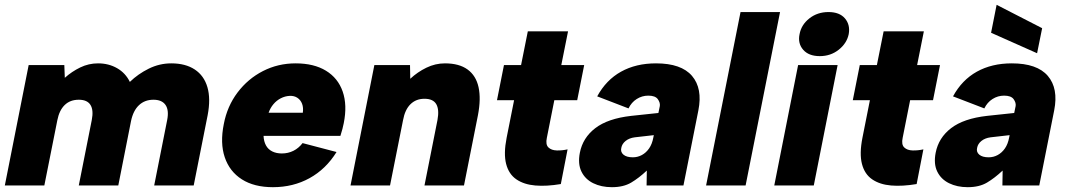

<svg xmlns="http://www.w3.org/2000/svg" viewBox="-20 -770 4428 797"><path d="M99 -500H247L249 -447Q278 -473 313 -490Q348 -507 387 -507Q431 -507 466 -487Q501 -467 519 -430Q553 -463 597.5 -485Q642 -507 691 -507Q750 -507 788.5 -481.5Q827 -456 841 -408Q855 -360 842 -292L784 0H620L674 -272Q682 -313 667 -334.5Q652 -356 617 -356Q581 -356 557 -333.5Q533 -311 524 -268L471 0H307L361 -272Q369 -313 355.5 -334.5Q342 -356 307 -356Q271 -356 248.5 -334Q226 -312 218 -271L164 0H0Z M1113 7Q1035 7 984 -25.5Q933 -58 913 -117Q893 -176 909 -255Q923 -329 966 -386Q1009 -443 1071.5 -475Q1134 -507 1207 -507Q1283 -507 1333 -476.5Q1383 -446 1402.5 -390Q1422 -334 1407 -259Q1405 -248 1401.5 -235Q1398 -222 1393 -206H1074Q1075 -183 1084 -166.5Q1093 -150 1110 -141.5Q1127 -133 1150 -133Q1176 -133 1198 -144Q1220 -155 1236 -176L1377 -139Q1333 -68 1265 -30.5Q1197 7 1113 7ZM1237 -302Q1240 -323 1234 -339Q1228 -355 1214.5 -364Q1201 -373 1182 -372Q1163 -371 1145.5 -362Q1128 -353 1115 -337.5Q1102 -322 1095 -302Z M1534 -500H1682L1683 -443Q1713 -471 1750 -489Q1787 -507 1827 -507Q1886 -507 1921 -481.5Q1956 -456 1966.5 -408Q1977 -360 1964 -292L1906 0H1742L1796 -272Q1804 -315 1791 -337.5Q1778 -360 1742 -360Q1707 -360 1684 -337.5Q1661 -315 1653 -271L1599 0H1435Z M2143 -500 2171 -640H2338L2310 -500H2405L2376 -354H2281L2250 -198Q2244 -170 2256.5 -158Q2269 -146 2291.5 -145.5Q2314 -145 2336 -150L2308 -6Q2249 4 2202 0Q2155 -4 2123.5 -25.5Q2092 -47 2081 -89.5Q2070 -132 2083 -198L2114 -354H2043L2072 -500Z M2664 0 2665 -62Q2632 -31 2600 -12Q2568 7 2520 7Q2476 7 2442.5 -9.5Q2409 -26 2393.5 -58Q2378 -90 2387 -136Q2399 -198 2451 -238Q2503 -278 2600 -289L2713 -301L2719 -330Q2721 -344 2710.5 -358.5Q2700 -373 2671 -373Q2645 -373 2623 -359Q2601 -345 2589 -320L2459 -370Q2496 -438 2558 -472.5Q2620 -507 2703 -507Q2808 -507 2852.5 -455Q2897 -403 2879 -312L2817 0ZM2694 -209 2615 -200Q2592 -197 2577 -185Q2562 -173 2559 -156Q2555 -139 2568 -128Q2581 -117 2607 -117Q2627 -117 2644.5 -126.5Q2662 -136 2674.5 -154Q2687 -172 2692 -199Z M3054 -720H3218L3075 0H2911Z M3293 -500H3457L3358 0H3194ZM3383 -537Q3337 -537 3314 -563.5Q3291 -590 3299 -628Q3306 -667 3339.5 -693.5Q3373 -720 3419 -720Q3465 -720 3487.5 -693.5Q3510 -667 3503 -628Q3495 -590 3461.5 -563.5Q3428 -537 3383 -537Z M3620 -500 3648 -640H3815L3787 -500H3882L3853 -354H3758L3727 -198Q3721 -170 3733.5 -158Q3746 -146 3768.5 -145.5Q3791 -145 3813 -150L3785 -6Q3726 4 3679 0Q3632 -4 3600.5 -25.5Q3569 -47 3558 -89.5Q3547 -132 3560 -198L3591 -354H3520L3549 -500Z M4141 0 4142 -62Q4109 -31 4077 -12Q4045 7 3997 7Q3953 7 3919.5 -9.5Q3886 -26 3870.5 -58Q3855 -90 3864 -136Q3876 -198 3928 -238Q3980 -278 4077 -289L4190 -301L4196 -330Q4198 -344 4187.5 -358.5Q4177 -373 4148 -373Q4122 -373 4100 -359Q4078 -345 4066 -320L3936 -370Q3973 -438 4035 -472.5Q4097 -507 4180 -507Q4285 -507 4329.5 -455Q4374 -403 4356 -312L4294 0ZM4171 -209 4092 -200Q4069 -197 4054 -185Q4039 -173 4036 -156Q4032 -139 4045 -128Q4058 -117 4084 -117Q4104 -117 4121.5 -126.5Q4139 -136 4151.5 -154Q4164 -172 4169 -199ZM4117 -750 4306 -653 4285 -549 4094 -634Z"/></svg>

Font: Albert Sans Black
Style: Italic
Weight: 900
Italic angle: -11.25°
Designer: Andreas Rasmussen
Foundry: a.Foundry
Version: Version 1.025